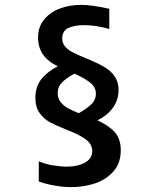

<svg xmlns="http://www.w3.org/2000/svg" viewBox="-20 -757 640 787"><path d="M139 -13V-96Q164.5 -84.5 196.5 -79.2Q228.5 -74 254.5 -74Q298.5 -74 328.2 -90.5Q358 -107 358 -137.5Q358 -167 330.2 -186.8Q302.5 -206.5 251.5 -226Q209.5 -242.5 184.2 -256.2Q159 -270 142 -294.2Q125 -318.5 125 -355.5Q125 -401.5 149.2 -432.2Q173.5 -463 217 -485.5Q136 -523 136 -603Q136 -647 161 -677.2Q186 -707.5 226 -722.2Q266 -737 310.5 -737Q357 -737 428 -721V-638Q404 -645.5 375.8 -649.8Q347.5 -654 325.5 -654Q285.5 -654 260.2 -642.2Q235 -630.5 235 -599Q235 -580 247.2 -566Q259.5 -552 277.8 -542.5Q296 -533 329 -519.5L345 -513Q385 -496 409.8 -481.2Q434.5 -466.5 450.2 -443.8Q466 -421 466 -388Q466 -347.5 442.5 -315Q419 -282.5 379 -264Q426 -242.5 450.5 -215.2Q475 -188 475 -141Q475 -89 445.5 -55Q416 -21 370 -5.5Q324 10 272.5 10Q240 10 205.2 4Q170.5 -2 139 -13ZM373 -373Q373 -401 347.5 -420Q322 -439 285 -455Q253 -438 234.8 -419.8Q216.5 -401.5 216.5 -375.5Q216.5 -352.5 230 -336.8Q243.5 -321 259 -313Q274.5 -305 303 -293Q333.5 -310 353.2 -328.5Q373 -347 373 -373Z"/></svg>

Font: JuliaMono
Style: Bold
Weight: 700
Monospace: yes
Designer: cormullion
Foundry: corm
Version: Version 0.055; ttfautohint (v1.8.4)